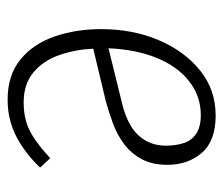

<svg xmlns="http://www.w3.org/2000/svg" viewBox="-60 -498 572 491"><g transform="rotate(90 225.5 -252.0)"><path d="M275 -518Q340 -518 370.5 -482.5Q401 -447 401 -395Q401 -356 386.5 -329Q372 -302 348 -284Q324 -266 295.5 -255.5Q267 -245 238 -237L104 -205Q106 -160 120 -119Q134 -78 164 -52.5Q194 -27 242 -27Q267 -27 289 -33Q311 -39 334 -54.5Q357 -70 384 -95L408 -69Q392 -52 373 -37Q354 -22 333 -10.5Q312 1 287.5 7.5Q263 14 234 14Q172 14 132 -18.5Q92 -51 73 -105.5Q54 -160 54 -225Q54 -306 82 -372Q110 -438 159.5 -478Q209 -518 275 -518ZM352 -391Q352 -414 346 -434.5Q340 -455 322.5 -467.5Q305 -480 274 -480Q225 -480 187 -450Q149 -420 127.5 -367Q106 -314 103 -244L241 -278Q276 -286 300.5 -300.5Q325 -315 338.5 -338Q352 -361 352 -391Z"/></g></svg>

Font: Literata 18pt ExtraLight
Style: Italic
Weight: 250
Italic angle: -2°
Designer: Latin by Veronika Burian and Jose Scaglione. Greek by Irene Vlachou. Cyrillic by Vera Evstafieva
Foundry: TypeTogether
Version: Version 3.103;gftools[0.9.29]